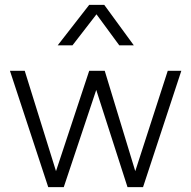

<svg xmlns="http://www.w3.org/2000/svg" viewBox="-20 -772 789 792"><path d="M179 0 21 -480H82L211 -66L348 -480H412L538 -66L672 -480H728L570 0H506L377 -401L243 0ZM218 -585 348 -752H410L532 -585H472L378 -713L279 -585Z"/></svg>

Font: Geologica Roman Thin
Style: Regular
Weight: 250
Designer: Sindre Bremnes, Frode Helland
Foundry: Monokrom Skriftforlag AS
Version: Version 1.010;gftools[0.9.28]